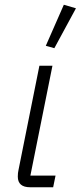

<svg xmlns="http://www.w3.org/2000/svg" viewBox="-20 -789 340 809"><path d="M300 -754 209 -586 173 -596 249 -769ZM214 -49 204 0H107Q55 0 55 -45Q55 -61 58 -73L146 -512H201L108 -49Z"/></svg>

Font: IBM Plex Sans Light
Style: Italic
Weight: 300
Italic angle: -11.31°
Designer: Mike Abbink, Paul van der Laan, Pieter van Rosmalen
Foundry: Bold Monday
Version: Version 3.0